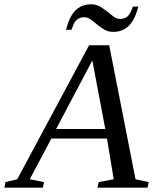

<svg xmlns="http://www.w3.org/2000/svg" viewBox="-75 -870 709 890"><path d="M128.9 -25.9 124 0H-54.7L-49.8 -25.9L4.9 -39.1L337.9 -660.2H431.2L553.2 -39.1L614.3 -25.9L608.9 0H377L382.3 -25.9L452.1 -39.1L420.9 -228H163.1L63 -39.1ZM353 -589.8 185.1 -272H413.1ZM450.2 -722.2Q426.8 -722.2 408.9 -732.7Q391.1 -743.2 375.7 -756.1Q360.4 -769 345.9 -779.5Q331.5 -790 315.4 -790Q299.8 -790 289.8 -784.4Q279.8 -778.8 272.7 -769Q265.6 -759.3 256.3 -731.9H231Q246.6 -793.9 275.1 -822Q303.7 -850.1 347.2 -850.1Q370.6 -850.1 388.7 -839.6Q406.7 -829.1 422.1 -816.2Q437.5 -803.2 451.9 -792.7Q466.3 -782.2 481.9 -782.2Q502.4 -782.2 516.1 -793.9Q529.8 -805.7 541 -839.8H566.4Q550.8 -778.8 522.2 -750.5Q493.7 -722.2 450.2 -722.2Z"/></svg>

Font: Tinos
Style: Italic
Weight: 400
Italic angle: -16.333°
Designer: Steve Matteson
Foundry: Monotype Imaging Inc.
Version: Version 1.32